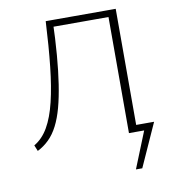

<svg xmlns="http://www.w3.org/2000/svg" viewBox="-92 -738 915 1013"><g transform="rotate(-10 366.0 -231.5)"><path d="M587 0V-36H692L674 0ZM554 195 647 -36H692L588 195ZM61 9 48 -23Q93 -49 123 -101Q153 -153 172 -232Q191 -311 202.5 -417Q214 -523 221 -658H258Q255 -556 248 -471Q241 -386 230.5 -317.5Q220 -249 205.5 -195.5Q191 -142 170.5 -102Q150 -62 122.5 -35Q95 -8 61 9ZM551 0V-658H596V0ZM239 -622V-658H574V-622Z"/></g></svg>

Font: Ysabeau ExtraLight
Style: Regular
Weight: 250
Designer: Christian Thalmann (Catharsis Fonts)
Version: Version 2.002